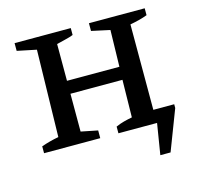

<svg xmlns="http://www.w3.org/2000/svg" viewBox="-100 -633 921 888"><g transform="rotate(-15 361.0 -189.5)"><path d="M44 0V-33Q64 -40 84.5 -45.5Q105 -51 127 -55L136 -471L44 -490V-527H313V-494Q295 -487 277 -483Q259 -479 233 -472V-296H484L488 -471L400 -490V-527H667V-494Q649 -487 627.5 -481.5Q606 -476 584 -472V-63H684V-45L610 148H561L585 0H400V-32Q420 -41 439 -46Q458 -51 479 -55L482 -234H233V-53L313 -37V0Z"/></g></svg>

Font: Piazzolla SC Medium
Style: Regular
Weight: 500
Designer: Juan Pablo del Peral
Foundry: Huerta Tipografica
Version: Version 1.330